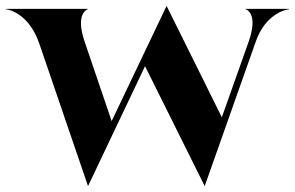

<svg xmlns="http://www.w3.org/2000/svg" viewBox="-80 -616 999 650"><path d="M53 -468.5 218 14 411 -392 613 14 786 -475.5C819.5 -570.5 889.5 -584.5 899 -584.5V-586H751.5V-584.5C753.5 -584.5 795.5 -570.5 762 -475.5L671 -219L484 -596L298 -206L206.5 -475C174 -570.5 215.5 -584.5 217 -584.5V-586H-60V-584.5C-50.5 -584.5 18.5 -569.5 53 -468.5Z"/></svg>

Font: Beautique Display Medium
Style: Bold
Weight: 900
Designer: Nhat-Quang Ngo
Version: Version 1.100;Glyphs 3.2.3 (3260)